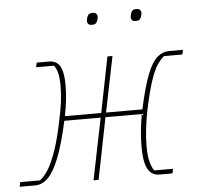

<svg xmlns="http://www.w3.org/2000/svg" viewBox="-60 -743 828 795"><g transform="rotate(-5 353.5 -345.5)"><path d="M-10 0 -6 -19H76Q93 -31 110.5 -58.5Q128 -86 145.5 -136.5Q163 -187 179 -268Q187 -305 191 -337Q195 -369 195 -403Q195 -436 189.5 -456.5Q184 -477 175 -487H101L105 -506H156Q188 -506 202 -481Q216 -456 216 -403Q216 -373 212.5 -341.5Q209 -310 202 -275H353L399 -506H420L373 -275H524Q544 -367 563.5 -417Q583 -467 605.5 -486.5Q628 -506 656 -506H713L709 -487H633Q618 -476 603.5 -454Q589 -432 574.5 -388Q560 -344 544 -268Q537 -231 532.5 -194.5Q528 -158 528 -123Q528 -80 535 -55Q542 -30 551 -19H629L625 0H570Q539 0 523 -28Q507 -56 507 -123Q507 -155 510.5 -188.5Q514 -222 520 -256H369L318 0H297L349 -256H198Q177 -161 155 -105Q133 -49 108.5 -24.5Q84 0 55 0ZM347 -642Q335 -642 331 -647.5Q327 -653 327 -659Q327 -663 328 -666.5Q329 -670 330 -674Q332 -681 336.5 -686Q341 -691 353 -691Q365 -691 369 -685.5Q373 -680 373 -674Q373 -670 372.5 -667Q372 -664 370 -659Q368 -652 363.5 -647Q359 -642 347 -642ZM529 -642Q517 -642 513 -647.5Q509 -653 509 -659Q509 -663 510 -666.5Q511 -670 512 -674Q514 -681 518.5 -686Q523 -691 535 -691Q547 -691 551 -685.5Q555 -680 555 -674Q555 -670 554.5 -667Q554 -664 552 -659Q550 -652 545.5 -647Q541 -642 529 -642Z"/></g></svg>

Font: IBM Plex Sans Thin
Style: Italic
Weight: 250
Italic angle: -11.31°
Designer: Mike Abbink, Paul van der Laan, Pieter van Rosmalen
Foundry: Bold Monday
Version: Version 3.201